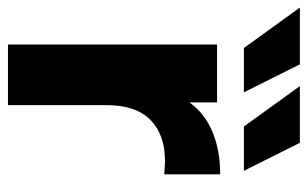

<svg xmlns="http://www.w3.org/2000/svg" viewBox="-192 -622 791 494"><g transform="rotate(90 204.0 -375.5)"><path d="M406 -546V-402Q380 -404 371 -404Q304 -404 266 -366.5Q228 -329 228 -254V0H72V-538H221V-467Q249 -506 296.5 -526Q344 -546 406 -546ZM-23 -751H123L195 -607H81ZM179 -751H325L397 -607H283Z"/></g></svg>

Font: Idrija
Style: Bold
Weight: 700
Designer: Julieta Ulanovsky
Foundry: Julieta Ulanovsky
Version: Version 7.200